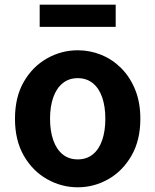

<svg xmlns="http://www.w3.org/2000/svg" viewBox="-20 -789 666 823"><path d="M313.3 13.8Q243.3 13.8 181.6 -21.1Q119.9 -55.9 82 -121.7Q44.2 -187.5 44.2 -279.9Q44.2 -372.8 82 -438.4Q119.9 -503.9 181.6 -538.7Q243.3 -573.5 313.3 -573.5Q365.7 -573.5 414.1 -553.9Q462.4 -534.2 500 -496.4Q537.6 -458.5 559.6 -404.2Q581.6 -349.8 581.6 -279.9Q581.6 -187.5 543.6 -121.7Q505.7 -55.9 444.5 -21.1Q383.3 13.8 313.3 13.8ZM313.3 -105.8Q351.3 -105.8 377.9 -127.3Q404.5 -148.9 418 -188.2Q431.5 -227.4 431.5 -279.9Q431.5 -332.7 418 -371.7Q404.5 -410.7 377.9 -432.3Q351.3 -454 313.3 -454Q275.2 -454 248.7 -432.3Q222.1 -410.7 208.3 -371.7Q194.5 -332.7 194.5 -279.9Q194.5 -227.4 208.3 -188.2Q222.1 -148.9 248.7 -127.3Q275.2 -105.8 313.3 -105.8ZM150.1 -673.7V-769.1H475.9V-673.7Z"/></svg>

Font: Shanggu Sans SC VF
Style: Regular
Weight: 250
Designer: GuiWonder
Version: Version 1.021